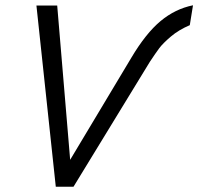

<svg xmlns="http://www.w3.org/2000/svg" viewBox="-20 -711 755 731"><path d="M118.7 -689.9H197.8L247.1 -102.5L480 -491.2Q535.2 -584 591.1 -630.6Q647 -677.2 714.8 -690.9L702.6 -615.2Q660.2 -597.2 630.1 -571.5Q600.1 -545.9 586.4 -527.6Q572.8 -509.3 550.8 -476.1L259.8 0H192.4Z"/></svg>

Font: Acari Sans
Style: Italic
Weight: 400
Italic angle: -13°
Designer: Alfredo Marco Pradil and Stefan Peev
Foundry: Hanken Design Co.
Version: Version 1.045;January 11, 2019;FontCreator 11.5.0.2425 64-bi